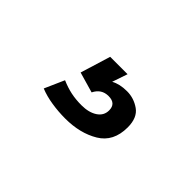

<svg xmlns="http://www.w3.org/2000/svg" viewBox="-35 -158 519 519"><g transform="rotate(45 225.0 102.0)"><path d="M208.5 204Q182.5 204 156.8 200Q131 196 110 187.5L135 131Q154.5 139.5 173.2 143.5Q192 147.5 214 147.5Q242 147.5 259.5 136Q277 124.5 277 104.5Q277 78 248.5 78Q221.5 78 209 103.5L150 86.5L176.5 0H243L228 44Q246.5 33.5 274.5 33.5Q301 33.5 323 49Q345 64.5 345 101.5Q345 156 305 180Q265 204 208.5 204Z"/></g></svg>

Font: Trispace Condensed Medium
Style: Regular
Weight: 500
Width: 3
Designer: Tyler Finck
Foundry: Etcetera Type Company
Version: Version 1.210; ttfautohint (v1.8.3)